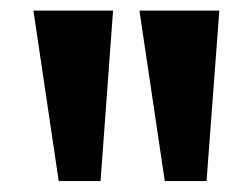

<svg xmlns="http://www.w3.org/2000/svg" viewBox="-20 -781 467 359"><path d="M288.1 -442.4 240.7 -761.2H390.1L366.2 -442.4ZM89.8 -442.4 42.5 -761.2H191.4L168 -442.4Z"/></svg>

Font: Comme ExtraBold
Style: Regular
Weight: 800
Version: Version 1.000;gftools[0.9.27]